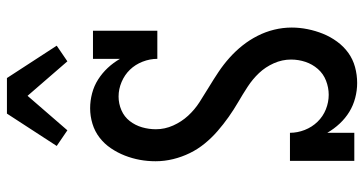

<svg xmlns="http://www.w3.org/2000/svg" viewBox="-262 -754 1025 540"><g transform="rotate(-90 250.0 -484.5)"><path d="M286 8Q265 8 244 2.5Q223 -3 205 -14Q187 -25 172 -41Q157 -57 146 -76V0H67V-181H146Q146 -160 154 -139.5Q162 -119 177 -103.5Q192 -88 212 -80Q232 -72 253 -72Q273 -72 292.5 -79.5Q312 -87 325.5 -102.5Q339 -118 345.5 -137.5Q352 -157 352 -178Q352 -203 341.5 -226.5Q331 -250 314 -268Q297 -286 275.5 -300Q254 -314 232.5 -326.5Q211 -339 190.5 -353.5Q170 -368 151 -384.5Q132 -401 116 -420.5Q100 -440 89 -462.5Q78 -485 72 -509.5Q66 -534 66 -559Q66 -582 70 -603.5Q74 -625 82 -645.5Q90 -666 102.5 -684.5Q115 -703 132.5 -716.5Q150 -730 171.5 -736.5Q193 -743 215 -743Q236 -743 257 -737.5Q278 -732 296 -720.5Q314 -709 328.5 -693.5Q343 -678 354 -659V-735H433V-554H354Q354 -575 346 -595.5Q338 -616 323.5 -631Q309 -646 289 -654.5Q269 -663 248 -663Q228 -663 209.5 -655Q191 -647 179 -631.5Q167 -616 161.5 -597Q156 -578 156 -558Q156 -533 166.5 -509.5Q177 -486 194 -467.5Q211 -449 232 -435.5Q253 -422 274.5 -409Q296 -396 317 -382Q338 -368 357 -351Q376 -334 391.5 -314.5Q407 -295 418.5 -272.5Q430 -250 436 -225.5Q442 -201 442 -176Q442 -154 437.5 -131.5Q433 -109 424.5 -88Q416 -67 402.5 -48.5Q389 -30 371 -17Q353 -4 331 2Q309 8 286 8ZM153 -807 109 -837 200 -977H300L391 -837L347 -807L250 -919Z"/></g></svg>

Font: Iosevka Curly Slab Medium
Style: Regular
Weight: 500
Monospace: yes
Designer: Belleve Invis
Foundry: Belleve Invis
Version: Version 22.1.2; ttfautohint (v1.8.4)